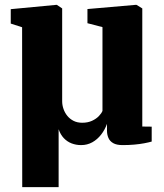

<svg xmlns="http://www.w3.org/2000/svg" viewBox="-20 -584 670 786"><path d="M71 182 70.5 -472.5 24 -487.5V-546.5L209 -564H213L234.5 -549.5V-169.5Q234.5 -153.5 240 -137.8Q245.5 -122 255.8 -109.5Q266 -97 281.2 -89.2Q296.5 -81.5 316.5 -81.5Q339.5 -81.5 356.8 -89.5Q374 -97.5 384.8 -108.8Q395.5 -120 399.5 -130V-473L338 -489V-547L533.5 -564H539L562.5 -549.5V-66L601 -65.5V-4.5Q589 -1 570.5 2.5Q552 6 529.5 8Q507 10 482 10Q457.5 10 443.5 2Q429.5 -6 423.8 -19.5Q418 -33 418 -49V-77Q409.5 -53 394 -33Q378.5 -13 357.8 -1.5Q337 10 312 10Q291.5 10 273.2 3Q255 -4 241.2 -18.5Q227.5 -33 220 -55V182Z"/></svg>

Font: Merriweather 28pt Black
Style: Regular
Weight: 900
Version: Version 2.100